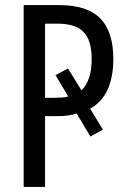

<svg xmlns="http://www.w3.org/2000/svg" viewBox="-20 -734 496 754"><path d="M425 -503Q425 -432 403 -383Q381 -334 334 -307L384 -225L335 -198L281 -288Q265 -283 247 -280.5Q229 -278 207 -278H157V0H73V-714H213Q322 -714 373.5 -662Q425 -610 425 -503ZM191 -350Q208 -350 223 -351Q238 -352 248 -355L198 -439L247 -465L300 -379Q320 -399 330 -429Q340 -459 340 -502Q340 -576 308 -608.5Q276 -641 208 -641H157V-350Z"/></svg>

Font: Noto Sans ExtraCondensed
Style: Regular
Weight: 400
Width: 2
Designer: Monotype Design Team
Foundry: Monotype Imaging Inc.
Version: Version 2.013